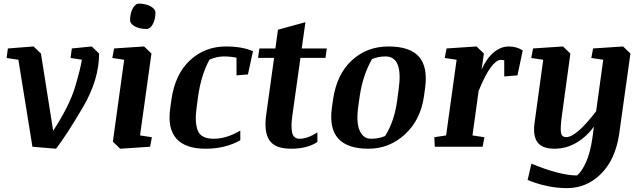

<svg xmlns="http://www.w3.org/2000/svg" viewBox="-20 -791 3449 1035"><path d="M154.8 0 79.1 -468.8 15.6 -478.5 22.5 -529.8 161.1 -540.5 200.7 -502.4 266.6 -85.9Q355 -222.2 384.8 -322.5Q414.6 -422.9 421.4 -469.2L360.4 -478.5L367.2 -529.8L474.6 -540.5L514.2 -502.4Q514.2 -361.8 427.5 -213.9Q340.8 -65.9 282.2 10.7Z M681.2 -682.6Q681.2 -718.8 695.3 -745.1Q709.5 -771.5 729 -771.5Q764.6 -771.5 791.3 -757.1Q817.9 -742.7 817.9 -723.6Q817.9 -686.5 803.7 -660.6Q789.6 -634.8 770 -634.8Q732.9 -634.8 707 -648.7Q681.2 -662.6 681.2 -682.6ZM595.2 -529.8 756.8 -540.5 796.4 -502.4 734.9 -61 798.8 -51.3 789.1 0 627.9 10.7 588.4 -27.3 649.4 -468.8 585.4 -478.5Z M1275.4 -86.9V-35.2Q1195.8 10.7 1087.4 10.7Q979.5 10.7 930.7 -43.9Q881.8 -98.6 897.9 -209.5L904.3 -254.9Q923.8 -391.6 1004.4 -466.1Q1085 -540.5 1197.8 -540.5Q1285.6 -540.5 1343.8 -515.1L1316.4 -389.6L1254.9 -384.8V-480Q1221.7 -486.8 1185.5 -486.8Q1149.4 -486.8 1109.4 -469.7Q1064.9 -388.2 1048.3 -274.4L1040.5 -216.3Q1028.3 -133.3 1045.7 -88.1Q1063 -43 1131.8 -43Q1200.7 -43 1275.4 -86.9Z M1594.7 -43Q1637.7 -43 1690.9 -77.1V-25.4Q1635.7 10.7 1549.3 10.7Q1463.4 10.7 1432.6 -34.4Q1401.9 -79.6 1415 -172.4L1457.5 -479H1371.1L1378.4 -529.8H1464.4L1478.5 -630.9L1626.5 -671.4L1606.4 -529.8H1741.7L1734.4 -479H1599.6L1556.2 -169.9Q1547.4 -110.4 1554.7 -76.7Q1562 -43 1594.7 -43Z M2055.7 -57.6Q2105.5 -134.8 2121.1 -250.5L2128.9 -308.6Q2154.3 -486.8 2058.1 -486.8Q2021 -486.8 1985.4 -472.7Q1936 -385.7 1919.4 -274.4L1911.1 -216.3Q1899.4 -128.9 1919.2 -85.9Q1939 -43 1980 -43Q2021 -43 2055.7 -57.6ZM1966.3 10.7Q1738.8 10.7 1769 -209.5L1775.4 -254.9Q1795.4 -391.1 1876.7 -465.8Q1958 -540.5 2074.2 -540.5Q2190.4 -540.5 2238.8 -484.9Q2287.1 -429.2 2271.5 -315.9L2265.1 -269.5Q2246.6 -143.6 2162.6 -66.4Q2078.6 10.7 1966.3 10.7Z M2679.2 -468.3Q2655.8 -468.3 2625.5 -427.7Q2595.2 -387.2 2560.1 -300.8L2526.9 -61L2591.3 -51.3L2581.5 0H2323.7L2321.3 -51.3L2384.8 -61L2441.4 -468.8L2377.4 -478.5L2387.2 -529.8L2548.8 -540.5L2588.4 -502.4L2576.2 -416.5Q2602.5 -475.6 2641.1 -508.1Q2679.7 -540.5 2722.7 -540.5Q2765.6 -540.5 2797.9 -519L2769.5 -384.8L2698.2 -378.9V-465.8Q2689.5 -468.3 2679.2 -468.3Z M2861.8 -129.9 2908.2 -468.8 2843.8 -478.5 2853.5 -529.8 3015.1 -540.5 3054.7 -502.4 3008.3 -163.1Q3000.5 -105.5 3003.7 -78.6Q3006.8 -51.8 3032.2 -51.8Q3086.4 -51.8 3193.4 -190.9L3231.9 -468.8L3167.5 -478.5L3177.2 -529.8L3338.9 -540.5L3378.4 -502.4L3316.9 -63Q3295.4 71.8 3218.5 147.5Q3141.6 223.1 3036.6 223.1Q2931.6 223.1 2824.2 179.2L2844.7 91.3Q2998.5 154.8 3090.8 154.8Q3117.2 132.3 3139.4 82.5Q3161.6 32.7 3172.9 -43.5L3181.6 -108.9Q3143.6 -55.2 3088.4 -22.2Q3033.2 10.7 2968.3 10.7Q2903.3 10.7 2877.4 -24.2Q2851.6 -59.1 2861.8 -129.9Z"/></svg>

Font: NoticiaText-BoldItalic
Style: Bold Italic
Weight: 700
Italic angle: -8°
Designer: JM Sole
Foundry: JM Sole
Version: Version 1.003